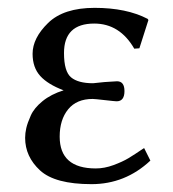

<svg xmlns="http://www.w3.org/2000/svg" viewBox="-20 -459 441 489"><path d="M220 -399Q143 -399 143 -324Q143 -277 161 -262Q179 -247 217 -247L246 -250Q275 -252 278 -252Q297 -252 297 -227Q297 -201 277 -201Q273 -201 247 -204Q221 -207 216 -207Q175 -207 153.5 -180.5Q132 -154 132 -111Q132 -30 224 -30Q246 -30 269 -38.5Q292 -47 307 -56Q322 -65 347 -82L363 -50Q299 10 213 10Q120 10 82 -25Q44 -60 44 -108Q44 -120 47 -133Q50 -146 58.5 -165Q67 -184 88.5 -201.5Q110 -219 142 -229Q102 -244 82.5 -265.5Q63 -287 63 -322Q63 -362 102.5 -400.5Q142 -439 221 -439Q302 -439 356 -411L358 -408L335 -336L322 -335Q285 -399 220 -399Z"/></svg>

Font: Libertinus Sans
Style: Regular
Weight: 400
Designer: Philipp H. Poll
Foundry: Khaled Hosny
Version: Version 6.1